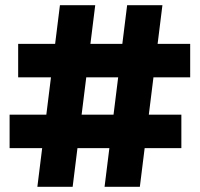

<svg xmlns="http://www.w3.org/2000/svg" viewBox="-20 -720 770 740"><path d="M383 0 470 -700H606L519 0ZM17 -149V-278H679V-149ZM124 0 211 -700H347L260 0ZM50 -422V-551H713V-422Z"/></svg>

Font: MOST Montserrat ExtraBold
Style: Regular
Weight: 800
Designer: Julieta Ulanovsky
Foundry: Julieta Ulanovsky
Version: Version 8.000;March 11, 2024;FontCreator 15.0.0.2926 64-bit